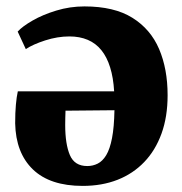

<svg xmlns="http://www.w3.org/2000/svg" viewBox="-20 -580 582 614"><path d="M244.5 14.5Q140 14.5 85.2 -38.2Q30.5 -91 28.5 -185.5Q28.5 -220 30.8 -245Q33 -270 37 -288H345Q342.5 -331.5 332.2 -364.5Q322 -397.5 304.2 -419.5Q286.5 -441.5 260.8 -452.5Q235 -463.5 202 -463.5Q164 -463.5 124.5 -450.8Q85 -438 62.5 -423L36.5 -479Q51.5 -495.5 84 -514.2Q116.5 -533 160 -546.2Q203.5 -559.5 250 -559.5Q345 -559.5 403.2 -523.2Q461.5 -487 488.8 -423.2Q516 -359.5 516 -275.5Q516 -206.5 496.5 -152.8Q477 -99 441.2 -61.8Q405.5 -24.5 355.8 -5Q306 14.5 244.5 14.5ZM259 -49Q277 -49 292.5 -56.8Q308 -64.5 319.8 -84Q331.5 -103.5 338.2 -138.2Q345 -173 346 -227.5L189.5 -226Q189 -214.5 188.8 -203.2Q188.5 -192 188.5 -180.5Q188.5 -119 203.5 -84Q218.5 -49 259 -49Z"/></svg>

Font: Merriweather 36pt Black
Style: Regular
Weight: 900
Version: Version 2.100